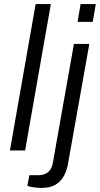

<svg xmlns="http://www.w3.org/2000/svg" viewBox="-20 -743 493 948"><path d="M29 0 156 -723H231L104 0ZM363 -635 378 -723H453L438 -635ZM183 185Q171 185 158.5 183.5Q146 182 135 180Q124 178 115 175L125 122H170Q200 122 218 106.5Q236 91 241 61L345 -526H421L317 59Q312 92 298 121Q284 150 256.5 167.5Q229 185 183 185Z"/></svg>

Font: Archivo SemiExpanded Light
Style: Italic
Weight: 300
Width: 6
Italic angle: -10°
Designer: Hector Gatti
Foundry: Omnibus-Type
Version: Version 2.001